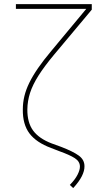

<svg xmlns="http://www.w3.org/2000/svg" viewBox="-20 -748 535 949"><path d="M425.8 -727.5H433.6V-700.2L247.1 -477.5Q198.7 -419.4 169.9 -373.8Q141.1 -328.1 128.4 -288.3Q115.7 -248.5 115.2 -207Q114.7 -142.1 143.8 -102.5Q172.9 -63 235.4 -39.1L281.2 -22.5Q341.3 0.5 369.6 21.2Q397.9 42 397.5 74.2Q397.9 96.2 384.3 123.3Q370.6 150.4 341.8 181.6L325.2 166Q351.1 139.6 363.3 115.5Q375.5 91.3 375 74.2Q374.5 49.8 349.6 33.7Q324.7 17.6 272.5 -1L232.4 -16.6Q159.7 -43.5 125.7 -88.4Q91.8 -133.3 92.8 -207Q92.8 -240.7 100.6 -272.9Q108.4 -305.2 125 -339.1Q141.6 -373 168.2 -411.6Q194.8 -450.2 233.4 -496.1ZM58.6 -727.5H433.6V-704.1H58.6Z"/></svg>

Font: Inter Tight Thin
Style: Regular
Weight: 250
Designer: Rasmus Andersson
Foundry: rsms
Version: Version 3.004